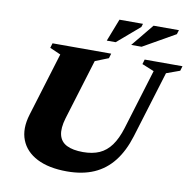

<svg xmlns="http://www.w3.org/2000/svg" viewBox="-93 -965 1077 1073"><g transform="rotate(10 445.0 -428.0)"><path d="M297.5 -276Q280 -217 289.2 -179.5Q298.5 -142 333.2 -124.5Q368 -107 426 -107Q479.5 -107 518.5 -124.2Q557.5 -141.5 585.2 -179.5Q613 -217.5 632 -279L736.5 -621L668 -649L676 -676H890.5L882.5 -649L806.5 -621.5L690.5 -243Q664 -157 619 -99.5Q574 -42 509 -13.5Q444 15 356 15Q253 15 186 -19.2Q119 -53.5 94.8 -115.5Q70.5 -177.5 96 -261L206.5 -622L145 -649L153 -676H486L478 -649L402.5 -619ZM587.5 -743.5 692 -871H836L828.5 -847L646.5 -743.5ZM449 -743.5 498.5 -871H632L626 -852L499.5 -743.5Z"/></g></svg>

Font: Newsreader 16pt 16pt ExtraBold
Style: Italic
Weight: 800
Italic angle: -17°
Version: Version 1.003